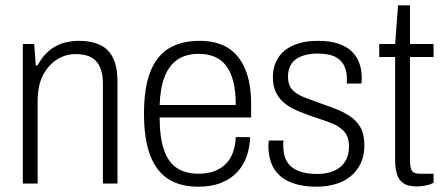

<svg xmlns="http://www.w3.org/2000/svg" viewBox="-20 -692 1677 724"><path d="M66 0V-526H109L115 -445H121Q141 -481 166 -501.5Q191 -522 219.5 -530Q248 -538 280 -538Q323 -538 355.5 -523.5Q388 -509 405.5 -475Q423 -441 423 -383V0H368V-378Q368 -409 360.5 -430Q353 -451 340 -464Q327 -477 307.5 -482.5Q288 -488 264 -488Q228 -488 195.5 -468Q163 -448 142.5 -409Q122 -370 122 -312V0Z M727 12Q660 12 614.5 -17Q569 -46 546 -107Q523 -168 523 -263Q523 -360 546.5 -420.5Q570 -481 616.5 -509.5Q663 -538 733 -538Q797 -538 839.5 -511.5Q882 -485 904.5 -431.5Q927 -378 927 -298V-249H582Q582 -174 598.5 -126.5Q615 -79 647.5 -58Q680 -37 728 -37Q764 -37 789.5 -47Q815 -57 832.5 -75Q850 -93 859 -119Q868 -145 869 -175H923Q922 -136 910 -102Q898 -68 874 -42.5Q850 -17 813.5 -2.5Q777 12 727 12ZM582 -296H869Q869 -349 859.5 -385.5Q850 -422 832 -445Q814 -468 788 -478.5Q762 -489 730 -489Q681 -489 649 -467Q617 -445 600.5 -402Q584 -359 582 -296Z M1174 12Q1127 12 1093 1.5Q1059 -9 1036.5 -28.5Q1014 -48 1003 -77Q992 -106 992 -143Q992 -147 992.5 -152.5Q993 -158 994 -162H1049Q1048 -156 1048 -151.5Q1048 -147 1048 -143Q1048 -104 1063.5 -80.5Q1079 -57 1108 -46.5Q1137 -36 1176 -36Q1213 -36 1240 -48Q1267 -60 1281.5 -83Q1296 -106 1296 -139Q1296 -177 1276.5 -197.5Q1257 -218 1225.5 -229.5Q1194 -241 1160 -252Q1132 -262 1105 -273Q1078 -284 1056.5 -300Q1035 -316 1022 -340.5Q1009 -365 1009 -402Q1009 -433 1020.5 -458.5Q1032 -484 1053.5 -501.5Q1075 -519 1106.5 -528.5Q1138 -538 1179 -538Q1225 -538 1257 -527Q1289 -516 1308 -496.5Q1327 -477 1335.5 -452.5Q1344 -428 1344 -400Q1344 -395 1344 -389Q1344 -383 1343 -377H1288V-398Q1288 -422 1278.5 -443Q1269 -464 1245.5 -477Q1222 -490 1177 -490Q1148 -490 1127 -483.5Q1106 -477 1092.5 -466Q1079 -455 1072.5 -439Q1066 -423 1066 -403Q1066 -371 1082.5 -353.5Q1099 -336 1126 -325.5Q1153 -315 1184 -304Q1213 -294 1243 -282.5Q1273 -271 1298.5 -254.5Q1324 -238 1339 -212Q1354 -186 1354 -144Q1354 -106 1340.5 -77Q1327 -48 1303 -28Q1279 -8 1246 2Q1213 12 1174 12Z M1551 11Q1518 11 1500.5 -1.5Q1483 -14 1476.5 -36.5Q1470 -59 1470 -88V-477H1410V-526H1470L1481 -672H1526V-526H1615V-477H1526V-89Q1526 -62 1532.5 -49.5Q1539 -37 1562 -37H1615V-3Q1607 2 1595.5 5Q1584 8 1572.5 9.5Q1561 11 1551 11Z"/></svg>

Font: Archivo SemiCondensed ExtraLight
Style: Regular
Weight: 250
Width: 4
Designer: Hector Gatti
Foundry: Omnibus-Type
Version: Version 2.001